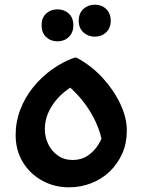

<svg xmlns="http://www.w3.org/2000/svg" viewBox="-20 -792 610 822"><path d="M47 -214Q47 -271 67 -323Q87 -375 122 -418.5Q157 -462 202.5 -494.5Q248 -527 298 -545H308Q370 -512 418.5 -459.5Q467 -407 495 -347.5Q523 -288 523 -233Q523 -179 503.5 -135Q484 -91 450.5 -58.5Q417 -26 371.5 -8Q326 10 275 10Q213 10 161 -18.5Q109 -47 78 -97.5Q47 -148 47 -214ZM172 -238Q172 -206 186 -176Q200 -146 227 -126.5Q254 -107 291 -107Q328 -107 355.5 -125.5Q383 -144 400.5 -172Q418 -200 426 -230L419 -162Q417 -201 401.5 -242Q386 -283 362.5 -320Q339 -357 311 -387Q283 -417 255 -437L305 -433Q284 -420 261 -402.5Q238 -385 218 -360.5Q198 -336 185 -305.5Q172 -275 172 -238ZM386 -635Q357 -635 337 -653.5Q317 -672 317 -703Q317 -735 337 -753.5Q357 -772 386 -772Q415 -772 434.5 -753.5Q454 -735 454 -703Q454 -672 434.5 -653.5Q415 -635 386 -635ZM226 -615Q197 -615 177.5 -633.5Q158 -652 158 -684Q158 -716 177.5 -734Q197 -752 226 -752Q255 -752 274.5 -734Q294 -716 294 -684Q294 -652 274.5 -633.5Q255 -615 226 -615Z"/></svg>

Font: Kufam SemiBold
Style: Italic
Weight: 600
Italic angle: -11°
Designer: Artur Schmal
Foundry: Original Type
Version: Version 1.301; ttfautohint (v1.8.3)